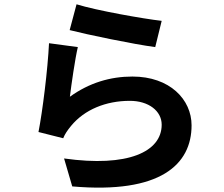

<svg xmlns="http://www.w3.org/2000/svg" viewBox="-20 -822 1040 893"><path d="M304 -682C381 -662 602 -616 702 -603L732 -725C645 -735 430 -773 336 -802ZM342 -603 208 -621C202 -498 178 -305 159 -208L274 -179C282 -199 293 -215 311 -237C373 -312 472 -353 584 -353C671 -353 732 -306 732 -242C732 -116 575 -43 278 -85L316 45C728 81 871 -58 871 -239C871 -359 770 -466 596 -466C493 -466 395 -437 305 -372C312 -429 329 -548 342 -603Z"/></svg>

Font: Genne Gothic Bold
Style: Regular
Weight: 700
Designer: Ryoko NISHIZUKA (kana & ideographs); Paul D. Hunt (Latin, Greek & Cyrillic); Wenlong ZHANG (bopomofo); Sandoll Communica
Foundry: Adobe Systems Incorporated
Version: Version 1.004;PS 1.004;hotconv 16.6.51;makeotf.lib2.5.65220